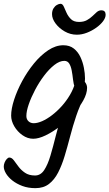

<svg xmlns="http://www.w3.org/2000/svg" viewBox="-39 -751 580 1018"><path d="M411.7 -335.4Q411.7 -303.3 400.3 -287.8Q388.9 -272.2 375.8 -272.2Q363 -272.2 357.1 -288Q351.3 -303.8 348.1 -330Q345.5 -354.5 341.2 -377.1Q337 -399.7 328 -414Q319.1 -428.3 301.9 -428.3Q277 -428.3 249.1 -406.5Q221.2 -384.7 194.8 -349.8Q168.4 -314.9 147.2 -274.7Q126 -234.5 113.4 -197.8Q100.8 -161.1 100.8 -136Q100.8 -118.6 111.9 -108.2Q123 -97.7 139.7 -97.7Q159.6 -97.7 184.7 -108.7Q209.8 -119.7 236.6 -140.2Q263.4 -160.7 288.1 -188Q312.7 -215.3 331.8 -247.6Q350.9 -280 360.6 -315.7Q362.6 -324.7 368.9 -330Q375.3 -335.2 383.6 -335.2Q392.3 -335.2 401 -328Q409.7 -320.8 416.2 -309.2Q422.7 -297.6 422.7 -285.2Q422.7 -254.5 402.5 -218.3Q382.3 -182.1 349.4 -146.1Q316.6 -110.2 278.4 -80.7Q240.2 -51.2 202.8 -33.2Q165.5 -15.3 137.2 -15.3Q107.2 -15.3 80.2 -34.2Q53.2 -53.1 36.6 -81.5Q20.1 -109.9 20.1 -137.9Q20.1 -173.8 35.7 -222.1Q51.3 -270.4 78.4 -320.8Q105.6 -371.1 140.9 -414.4Q176.2 -457.6 216.3 -484.4Q256.3 -511.1 296.8 -511.1Q330.3 -511.1 352.3 -493.7Q374.4 -476.3 387.2 -449.1Q400 -421.9 405.8 -391.7Q411.7 -361.4 411.7 -335.4ZM346 -269.2 409.7 -239.2Q383.3 -190.5 365.1 -136.3Q346.9 -82.1 332.8 -27.6Q318.6 27 303.8 76.2Q288.9 125.5 269.1 164Q249.3 202.4 220.5 224.5Q191.7 246.6 148.8 246.6Q110.5 246.6 79.6 235.1Q48.8 223.5 26.6 206Q4.4 188.4 -7.3 168.7Q-19 149 -19 132.1Q-19 121.6 -14.6 110.7Q-10.2 99.9 -3.1 92.1Q4 84.3 10.5 84.3Q23.2 84.3 34.2 98.8Q45.2 113.4 58.7 131.9Q72.2 150.4 93.3 164.9Q114.3 179.5 146.8 179.5Q176.4 179.5 195.4 150.6Q214.4 121.7 228.5 74Q242.7 26.3 257.3 -32.8Q272 -92 292.9 -153.2Q313.8 -214.4 346 -269.2ZM497.9 -696.3Q509.9 -696.3 515.5 -690.3Q521.1 -684.2 521.1 -672.8Q521.1 -656.6 507.4 -638.3Q493.6 -620 471 -603.9Q448.4 -587.8 421.7 -577.4Q394.9 -567 368.5 -567Q334.1 -567 304.2 -584.2Q274.2 -601.5 255.5 -626.7Q236.9 -651.8 236.9 -675.9Q236.9 -694.2 244.5 -706.5Q252.1 -718.8 262.8 -724.8Q273.4 -730.9 281.8 -730.9Q292.6 -730.9 299.1 -716.3Q305.6 -701.7 314 -682.8Q322.5 -663.9 337.5 -649.3Q352.5 -634.7 380.2 -634.7Q404.9 -634.7 421.7 -644.1Q438.6 -653.5 451 -665.5Q463.3 -677.6 474.2 -687Q485.1 -696.3 497.9 -696.3Z"/></svg>

Font: Kalam Variable Light
Style: Regular
Weight: 300
Designer: Lipi Raval, Jonny Pinhorn
Foundry: Indian Type Foundry
Version: Version 3.000